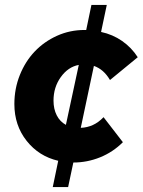

<svg xmlns="http://www.w3.org/2000/svg" viewBox="-20 -645 576 775"><path d="M193 110 215 4Q137 -14 87.5 -76.5Q38 -139 38 -225Q38 -287 60 -342Q82 -397 120 -437Q158 -477 210 -500.5Q262 -524 321 -524H328L349 -625H411L388 -516Q435 -506 473 -479.5Q511 -453 536 -414L424 -322Q411 -344 395 -358Q379 -372 359 -379L306 -129Q332 -130 355 -140.5Q378 -151 398 -172L476 -71Q436 -31 384 -10Q332 11 276 11L255 110ZM196 -239Q196 -205 209 -179.5Q222 -154 246 -141L298 -383Q255 -375 225.5 -334Q196 -293 196 -239Z"/></svg>

Font: Red Hat Text
Style: Bold Italic
Weight: 700
Italic angle: -12°
Designer: Pentagram / MCKL
Foundry: Pentagram / MCKL
Version: Version 1.003; Red Hat Text Bold Italic